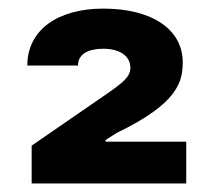

<svg xmlns="http://www.w3.org/2000/svg" viewBox="-20 -867 507 453"><path d="M54.7 -434.1H419.4V-532.7H229V-536.6L254.9 -553.2C399.4 -622.6 411.1 -673.8 411.1 -720.2C411.1 -795.9 341.3 -846.7 223.6 -846.7C116.7 -846.7 44.4 -796.4 44.4 -712.4H164.1C164.1 -739.3 187.5 -752 224.1 -752C260.3 -752 287.6 -736.3 287.6 -707C287.6 -686 270.5 -672.4 231.9 -645.5L54.7 -523.4Z"/></svg>

Font: Inter ExtraBold
Style: Regular
Weight: 800
Designer: Rasmus Andersson
Foundry: rsms
Version: Version 4.001;git-9221beed3